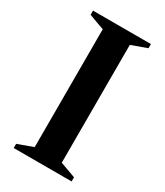

<svg xmlns="http://www.w3.org/2000/svg" viewBox="-172 -746 700 817"><g transform="rotate(30 178.0 -337.5)"><path d="M320.5 -20.5V0H36V-20.5L111.5 -48V-627L36 -654.5V-675H320.5V-654.5L244.5 -627V-48Z"/></g></svg>

Font: Newsreader 24pt SemiBold
Style: Regular
Weight: 600
Designer: Hugues Gentile
Foundry: Production Type
Version: Version 1.003